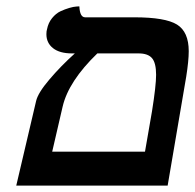

<svg xmlns="http://www.w3.org/2000/svg" viewBox="-20 -580 610 600"><path d="M413.1 -413.1H284.2Q194.3 -326.2 175.8 -247.1L143.1 -106H433.1Q436.5 -127 444.1 -169.4Q451.7 -211.9 455.1 -232.9Q467.8 -312.5 467.8 -346.2Q467.8 -383.3 455.1 -398.2Q442.4 -413.1 413.1 -413.1ZM30.8 0 92.8 -264.2Q98.6 -289.6 134.3 -331.5Q169.9 -373.5 213.9 -413.1H205.1Q166.5 -413.1 145.8 -429.4Q125 -445.8 125 -473.1Q125 -482.9 127 -488.8Q130.9 -508.8 142.8 -523.4Q154.8 -538.1 168.9 -544.7Q183.1 -551.3 196.5 -555.2Q210 -559.1 218.8 -559.6L228 -560.1Q229.5 -525.9 246.1 -525.9H399.9Q496.6 -525.9 533.2 -503.2Q569.8 -480.5 569.8 -419.9Q569.8 -390.1 562 -340.8L503.9 0Z"/></svg>

Font: Linux Libertine G
Style: Bold Italic
Weight: 700
Italic angle: -11.5°
Designer: Philipp H. Poll
Foundry: Philipp H. Poll
Version: Version 4.1.0